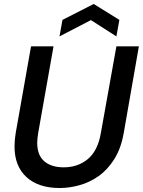

<svg xmlns="http://www.w3.org/2000/svg" viewBox="-20 -933 718 965"><path d="M280 12Q173 12 113 -43Q53 -98 53 -197Q53 -229 59 -265L136 -700H249L172 -265Q170 -252 168.5 -239.5Q167 -227 167 -216Q167 -153 202.5 -122.5Q238 -92 300 -92Q372 -92 422 -134Q472 -176 487 -265L565 -700H678L602 -265Q588 -186 554 -132.5Q520 -79 475 -47.5Q430 -16 379 -2Q328 12 280 12ZM279 -750 294 -833 451 -913 580 -833 565 -750 437 -832Z"/></svg>

Font: Rethink Sans SemiBold
Style: Italic
Weight: 600
Italic angle: -10°
Designer: The Rethink Sans project authors (Hans Thiessen). DM Sans designed by Colophon Foundry.
Foundry: Rethink Communications LLC
Version: Version 1.001